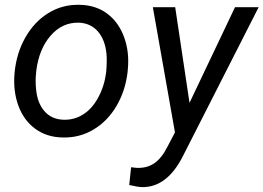

<svg xmlns="http://www.w3.org/2000/svg" viewBox="-20 -558 1088 793"><path d="M33.7 0ZM308.6 -538.1Q375 -537.1 422.4 -502Q469.7 -466.8 492.4 -405Q515.1 -343.3 507.8 -270L506.8 -259.3Q497.6 -182.1 460.9 -119.9Q424.3 -57.6 366.2 -22.9Q308.1 11.7 238.8 9.8Q172.9 8.8 125.2 -26.4Q77.6 -61.5 55.7 -122.1Q33.7 -182.6 40 -255.4Q47.4 -337.4 84.5 -402.8Q121.6 -468.3 179.9 -504.2Q238.3 -540 308.6 -538.1ZM128.9 -254.9Q125.5 -224.1 128.9 -190.9Q133.8 -133.3 163.3 -99.1Q192.9 -64.9 242.2 -63.5Q286.1 -62 323.2 -85.2Q360.4 -108.4 385.7 -155.3Q411.1 -202.1 418.5 -259.3Q422.4 -304.2 419.9 -335Q414.1 -394 384.3 -428.2Q354.5 -462.4 305.2 -464.4Q236.8 -465.8 189 -410.6Q141.1 -355.5 129.9 -266.1ZM762.7 -133.3 950.7 -528.3H1048.3L734.9 87.9Q669.4 216.3 566.9 214.8Q548.8 214.4 513.7 206.1L521.5 132.8L544.4 135.3Q586.4 137.2 616.9 116.5Q647.5 95.7 670.9 49.3L702.6 -11.2L611.3 -528.3H703.6Z"/></svg>

Font: Roboto
Style: Italic
Weight: 400
Italic angle: -12°
Designer: Google
Version: Version 2.134; 2016; ttfautohint (v1.6)